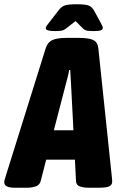

<svg xmlns="http://www.w3.org/2000/svg" viewBox="-53 -880 563 902"><path d="M17 2Q-9 2 -21 -4.5Q-33 -11 -33 -24Q-33 -30 -31 -36.5Q-29 -43 -26 -53L162 -654Q171 -682 193.5 -692Q216 -702 260 -702H317Q364 -702 385 -692Q406 -682 409 -653L472 -53Q473 -44 473.5 -37.5Q474 -31 474 -26Q474 -12 461 -5Q448 2 410 2H363Q340 2 322.5 -4Q305 -10 304 -29L299 -130H164L138 -29Q133 -10 114 -4Q95 2 73 2ZM255 -480 200 -268H292L281 -480Q280 -496 279 -514.5Q278 -533 277 -551H272Q269 -533 264 -514.5Q259 -496 255 -480ZM205 -734Q162 -734 162 -747Q162 -751 165 -756.5Q168 -762 177 -773L221 -830Q236 -850 253 -855Q270 -860 307 -860Q343 -860 360.5 -855Q378 -850 389 -830L420 -773Q430 -756 430 -750Q430 -741 420.5 -737.5Q411 -734 388 -734Q371 -734 358.5 -735.5Q346 -737 336 -747L302 -781L261 -749Q248 -738 236.5 -736Q225 -734 205 -734Z"/></svg>

Font: Asap Condensed Condensed ExtraBold
Style: Italic
Weight: 800
Width: 3
Italic angle: -6°
Designer: Pablo Cosgaya
Foundry: Omnibus-Type
Version: Version 3.001; ttfautohint (v1.8.4.7-5d5b)